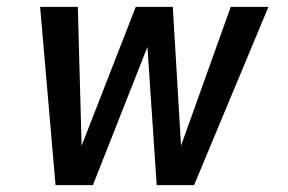

<svg xmlns="http://www.w3.org/2000/svg" viewBox="-20 -540 840 560"><path d="M142 0 97 -520H207L218 -115L376 -520H484L508 -115L653 -520H763L546 0H437L410 -403L251 0Z"/></svg>

Font: Iosevka Aile Semibold Oblique
Style: Regular
Weight: 600
Italic angle: -9°
Designer: Belleve Invis
Foundry: Belleve Invis
Version: Version 31.1.0; ttfautohint (v1.8.4)